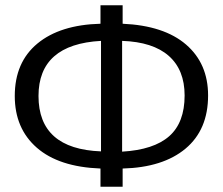

<svg xmlns="http://www.w3.org/2000/svg" viewBox="-20 -708 845 728"><path d="M769 -346Q769 -216 683.5 -144.5Q598 -73 445 -69V0H361V-69Q203 -75 119.5 -148Q36 -221 36 -344Q36 -472 122 -543Q208 -614 361 -618V-688H445V-618Q602 -611 685.5 -539Q769 -467 769 -346ZM126 -344Q126 -143 363 -134V-553Q126 -540 126 -344ZM443 -133Q563 -140 621.5 -191.5Q680 -243 680 -346Q680 -443 620 -496Q560 -549 443 -553Z"/></svg>

Font: FiraGO Book
Style: Regular
Weight: 350
Designer: bBox Type
Foundry: bBox Type GmbH
Version: Version 1.001;PS 001.001;hotconv 1.0.88;makeotf.lib2.5.64775